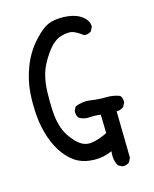

<svg xmlns="http://www.w3.org/2000/svg" viewBox="-113 -817 726 904"><g transform="rotate(-15 250.0 -365.5)"><path d="M370 10 351 0Q333 -31 339 -72Q296 -53 251.5 -54Q207 -55 174 -71.5Q141 -88 111.5 -125.5Q82 -163 64.5 -215Q47 -267 42 -321.5Q37 -376 41 -435.5Q45 -495 68.5 -558Q92 -621 138 -672Q184 -723 221.5 -733.5Q259 -744 304 -739Q349 -734 376 -711.5Q403 -689 401 -662L392 -643Q378 -631 356 -633Q329 -654 308.5 -661Q288 -668 251 -657.5Q214 -647 179.5 -598.5Q145 -550 133 -509Q121 -468 119.5 -421Q118 -374 120.5 -327Q123 -280 136.5 -241Q150 -202 184.5 -166Q219 -130 257.5 -135Q296 -140 337 -161L335 -251Q310 -255 281 -253Q252 -251 230 -265Q219 -278 221 -300L230 -319Q267 -335 306 -329Q345 -323 380 -324Q415 -325 446 -313Q458 -300 456 -278L446 -259Q431 -247 411 -247L415 -20L405 0Q392 12 370 10Z"/></g></svg>

Font: Kosefont JP
Style: Regular
Weight: 400
Designer: Nozomi Seto 瀬戸のぞみ
Version: Version 3.00;June 19, 2020